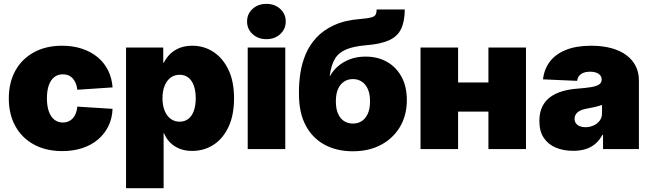

<svg xmlns="http://www.w3.org/2000/svg" viewBox="-20 -777 3396 1001"><path d="M304.2 10.7Q219.2 10.7 156.5 -23.7Q93.8 -58.1 59.8 -119.9Q25.9 -181.6 25.9 -263.7Q25.9 -346.2 59.8 -408Q93.8 -469.7 156.5 -504.2Q219.2 -538.6 304.2 -538.6Q360.8 -538.6 407.7 -522.9Q454.6 -507.3 489 -478.8Q523.4 -450.2 543.5 -410.2Q563.5 -370.1 566.9 -321.3L383.3 -309.1Q380.9 -328.1 374.8 -343Q368.7 -357.9 359.1 -368.4Q349.6 -378.9 336.7 -384.3Q323.7 -389.6 307.6 -389.6Q281.7 -389.6 263.2 -375.2Q244.6 -360.8 234.6 -332.8Q224.6 -304.7 224.6 -264.2Q224.6 -224.1 234.6 -196Q244.6 -168 263.4 -153.1Q282.2 -138.2 307.6 -138.2Q323.7 -138.2 336.7 -143.8Q349.6 -149.4 359.4 -159.9Q369.1 -170.4 375.2 -186Q381.3 -201.7 383.3 -221.2L566.9 -209.5Q564.9 -159.7 545.2 -119.4Q525.4 -79.1 491 -49.8Q456.5 -20.5 409.2 -4.9Q361.8 10.7 304.2 10.7Z M637.2 204.1V-529.3H831.1V-450.7H834.5Q847.7 -477.1 868.4 -496.8Q889.2 -516.6 917.7 -527.6Q946.3 -538.6 982.9 -538.6Q1043 -538.6 1092 -506.8Q1141.1 -475.1 1170.7 -414.1Q1200.2 -353 1200.2 -264.6Q1200.2 -177.2 1171.6 -116Q1143.1 -54.7 1093.8 -22.5Q1044.4 9.8 981 9.8Q944.8 9.8 916.3 -1.7Q887.7 -13.2 867.2 -33.7Q846.7 -54.2 835.4 -82H833V204.1ZM916.5 -142.6Q943.4 -142.6 962.2 -157.5Q981 -172.4 990.7 -199.7Q1000.5 -227.1 1000.5 -264.6Q1000.5 -302.7 990.7 -330.1Q981 -357.4 962.2 -372.3Q943.4 -387.2 916.5 -387.2Q889.6 -387.2 869.6 -372.3Q849.6 -357.4 838.4 -330.1Q827.1 -302.7 827.1 -264.6Q827.1 -227.5 838.4 -200Q849.6 -172.4 869.6 -157.5Q889.6 -142.6 916.5 -142.6Z M1271.5 0V-529.3H1467.3V0ZM1369.1 -572.8Q1325.7 -572.8 1296.9 -599.1Q1268.1 -625.5 1268.1 -665Q1268.1 -704.6 1296.9 -730.7Q1325.7 -756.8 1368.7 -756.8Q1412.1 -756.8 1440.9 -730.7Q1469.7 -704.6 1469.7 -665Q1469.7 -625.5 1440.9 -599.1Q1412.1 -572.8 1369.1 -572.8Z M1819.3 11.7Q1736.3 11.7 1672.9 -22.2Q1609.4 -56.2 1574 -122.6Q1538.6 -189 1538.6 -286.1V-300.8Q1538.6 -346.7 1546.1 -396.5Q1553.7 -446.3 1573.2 -493.4Q1592.8 -540.5 1628.9 -580.1Q1665 -619.6 1721.7 -645.8Q1778.3 -671.9 1860.4 -678.2Q1897.9 -681.2 1915.5 -686Q1933.1 -690.9 1938.2 -700.7Q1943.4 -710.4 1943.8 -727.5H2090.3Q2089.8 -664.6 2070.8 -625.5Q2051.8 -586.4 2007.6 -566.7Q1963.4 -546.9 1887.7 -541Q1823.2 -535.6 1783.9 -518.8Q1744.6 -502 1725.3 -469Q1706.1 -436 1699.2 -382.3H1701.7Q1716.3 -409.2 1742.2 -431.6Q1768.1 -454.1 1804.2 -468Q1840.3 -481.9 1885.3 -481.9Q1949.2 -481.9 1997.6 -454.6Q2045.9 -427.2 2073.5 -376.5Q2101.1 -325.7 2101.1 -255.4Q2101.1 -176.3 2065.7 -116.2Q2030.3 -56.2 1967 -22.2Q1903.8 11.7 1819.3 11.7ZM1819.8 -132.8Q1845.7 -132.8 1865.7 -145.5Q1885.7 -158.2 1897.5 -184.1Q1909.2 -210 1909.2 -248.5Q1909.2 -287.6 1897.5 -313.2Q1885.7 -338.9 1865.7 -351.8Q1845.7 -364.7 1819.8 -364.7Q1794.4 -364.7 1774.2 -351.8Q1753.9 -338.9 1742.4 -313.2Q1731 -287.6 1731 -248.5Q1731 -210 1742.4 -184.1Q1753.9 -158.2 1774.2 -145.5Q1794.4 -132.8 1819.8 -132.8Z M2584 -347.2V-195.3H2310.5V-347.2ZM2368.2 -529.3V0H2172.4V-529.3ZM2722.2 -529.3V0H2526.4V-529.3Z M2968.8 9.3Q2916.5 9.3 2876.7 -7.8Q2836.9 -24.9 2814.5 -59.1Q2792 -93.3 2792 -146Q2792 -189.9 2807.1 -220.9Q2822.3 -252 2849.4 -271.5Q2876.5 -291 2912.8 -301.5Q2949.2 -312 2991.2 -314.9Q3036.6 -318.4 3064.2 -323.2Q3091.8 -328.1 3104.2 -337.2Q3116.7 -346.2 3116.7 -361.3V-363.3Q3116.7 -375.5 3109.1 -384.5Q3101.6 -393.6 3088.4 -398.4Q3075.2 -403.3 3056.6 -403.3Q3037.6 -403.3 3023.2 -397.9Q3008.8 -392.6 3000 -382.1Q2991.2 -371.6 2988.8 -355.5L2811 -363.3Q2816.9 -416.5 2846.7 -455.8Q2876.5 -495.1 2930.4 -516.8Q2984.4 -538.6 3062.5 -538.6Q3121.1 -538.6 3167.5 -525.9Q3213.9 -513.2 3245.8 -489.3Q3277.8 -465.3 3294.4 -432.1Q3311 -398.9 3311 -357.9V0H3124V-74.2H3121.1Q3104 -43.5 3081.5 -25.4Q3059.1 -7.3 3031 1Q3002.9 9.3 2968.8 9.3ZM3032.2 -113.8Q3053.7 -113.8 3073.5 -122.3Q3093.3 -130.9 3106 -147.2Q3118.7 -163.6 3118.7 -187.5V-230Q3110.8 -227.5 3102.5 -224.9Q3094.2 -222.2 3084.7 -220Q3075.2 -217.8 3064.2 -215.6Q3053.2 -213.4 3040.5 -210.9Q3019 -207.5 3004.6 -200.2Q2990.2 -192.9 2982.9 -182.1Q2975.6 -171.4 2975.6 -157.7Q2975.6 -143.6 2982.9 -133.8Q2990.2 -124 3002.9 -118.9Q3015.6 -113.8 3032.2 -113.8Z"/></svg>

Font: Inter 24pt Black
Style: Regular
Weight: 900
Designer: Rasmus Andersson
Foundry: rsms
Version: Version 4.001;git-66647c0bb